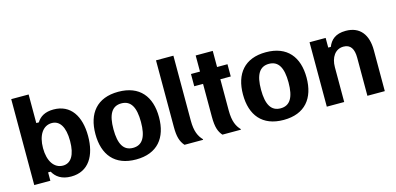

<svg xmlns="http://www.w3.org/2000/svg" viewBox="-64 -1047 2965 1439"><g transform="rotate(-15 1418.5 -327.5)"><path d="M346.7 10C483.3 10 546.7 -100 546.7 -250.8C546.7 -405 480 -510 346.7 -510C281.7 -510 240.8 -485 216.7 -445H196.7V-666.7H61.7V0H186.7V-65H206.7C230 -22.5 272.5 10 346.7 10ZM308.3 -85C240.8 -85 196.7 -148.3 196.7 -250C196.7 -351.7 240.8 -415 308.3 -415C369.2 -415 406.7 -360 406.7 -250C406.7 -140 369.2 -85 308.3 -85Z M850 12.5C1015.8 12.5 1096.7 -90 1096.7 -250C1096.7 -410 1015.8 -512.5 850 -512.5C684.2 -512.5 603.3 -410 603.3 -250C603.3 -90 684.2 12.5 850 12.5ZM850 -77.5C776.7 -77.5 743.3 -135 743.3 -250C743.3 -365 776.7 -422.5 850 -422.5C923.3 -422.5 956.7 -365 956.7 -250C956.7 -135 923.3 -77.5 850 -77.5Z M1371.7 0V-5C1340.8 -37.5 1320 -79.2 1320 -163.3V-666.7H1185V-149.2C1185 -75.8 1196.7 -35 1227.5 0Z M1665 0V-5C1636.7 -35 1614.2 -75 1614.2 -163.3V-405H1695V-500H1614.2V-625H1481.7V-500H1411.7V-405H1480V-149.2C1480 -65 1495.8 -30 1521.7 0Z M1995 12.5C2160.8 12.5 2241.7 -90 2241.7 -250C2241.7 -410 2160.8 -512.5 1995 -512.5C1829.2 -512.5 1748.3 -410 1748.3 -250C1748.3 -90 1829.2 12.5 1995 12.5ZM1995 -77.5C1921.7 -77.5 1888.3 -135 1888.3 -250C1888.3 -365 1921.7 -422.5 1995 -422.5C2068.3 -422.5 2101.7 -365 2101.7 -250C2101.7 -135 2068.3 -77.5 1995 -77.5Z M2466.7 0V-270C2466.7 -345 2503.3 -402.5 2568.3 -402.5C2623.3 -402.5 2646.7 -363.3 2646.7 -295V0H2781.7V-317.5C2781.7 -437.5 2725.8 -512.5 2615 -512.5C2534.2 -512.5 2496.7 -475 2476.7 -425H2456.7V-500H2331.7V0Z"/></g></svg>

Font: Familjen Grotesk
Style: Bold
Weight: 700
Designer: Anders Wikstroem, Jonas Baeckman, Matilda Gysing, Kristian Moeller
Foundry: Familjen STHLM AB
Version: Version 2.000